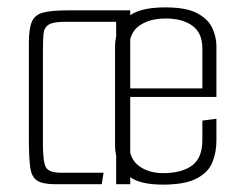

<svg xmlns="http://www.w3.org/2000/svg" viewBox="-20 -498 621 519"><path d="M130 0Q95 0 80 -10Q65 -20 61.5 -47Q58 -74 58 -126V-381Q58 -420 66 -439Q74 -458 96.5 -464Q119 -470 164 -470H332V0H294V-439H154Q123 -439 111 -431Q99 -423 97.5 -405.5Q96 -388 96 -356V-110Q96 -61 104 -46Q112 -31 146 -31H260L255 0ZM421 1Q366 1 338.5 -15Q311 -31 301 -55.5Q291 -80 291 -104V-373Q291 -397 301 -421.5Q311 -446 340.5 -462Q370 -478 428 -478Q484 -478 513.5 -462Q543 -446 554 -422Q565 -398 565 -373V-236H329V-111Q329 -69 355.5 -49.5Q382 -30 421 -30Q471 -30 499 -50.5Q527 -71 527 -119V-172L565 -177V-118Q565 -86 554 -59Q543 -32 511.5 -15.5Q480 1 421 1ZM329 -367V-259H527V-367Q527 -409 500 -428.5Q473 -448 428 -448Q384 -448 356.5 -428.5Q329 -409 329 -367Z"/></svg>

Font: Smooch Sans Light
Style: Regular
Weight: 300
Designer: Robert E. Leuschke
Foundry: Robert E. Leuschke
Version: Version 1.010; ttfautohint (v1.8.3)